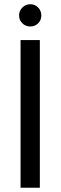

<svg xmlns="http://www.w3.org/2000/svg" viewBox="-20 -886 286 906"><path d="M168 -697V0H77V-697ZM123 -761Q101 -761 85.5 -776Q70 -791 70 -813Q70 -835 85.5 -850.5Q101 -866 123 -866Q145 -866 160 -850.5Q175 -835 175 -813Q175 -791 160 -776Q145 -761 123 -761Z"/></svg>

Font: Fz Poppins
Style: Regular
Weight: 400
Designer: Ninad Kale (Devanagari), Jonny Pinhorn (Latin)
Foundry: Indian Type Foundry
Version: Vit hóa bi Vntype.Com & FontZin.Com